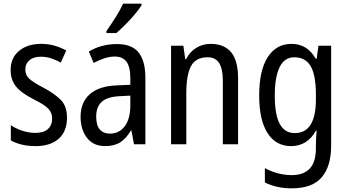

<svg xmlns="http://www.w3.org/2000/svg" viewBox="-20 -786 1894 1046"><path d="M345 -145Q345 -70 299.5 -30Q254 10 175 10Q131 10 97.5 1.5Q64 -7 39 -21V-104Q63 -87 99.5 -74.5Q136 -62 173 -62Q218 -62 241 -83Q264 -104 264 -141Q264 -172 243 -194Q222 -216 167 -243Q128 -263 99 -284.5Q70 -306 54 -334.5Q38 -363 38 -405Q38 -471 84 -509Q130 -547 204 -547Q242 -547 276 -537.5Q310 -528 341 -511L311 -445Q286 -459 259 -468Q232 -477 203 -477Q163 -477 140.5 -458Q118 -439 118 -408Q118 -376 140.5 -356Q163 -336 219 -307Q277 -276 311 -242Q345 -208 345 -145Z M617 -546Q699 -546 735.5 -499.5Q772 -453 772 -363V0H710L696 -75H693Q668 -32 635.5 -11Q603 10 553 10Q488 10 453.5 -35.5Q419 -81 419 -150Q419 -229 470 -273.5Q521 -318 620 -321L690 -324V-359Q690 -422 669 -450Q648 -478 606 -478Q578 -478 549 -468.5Q520 -459 490 -443L464 -505Q496 -525 535 -535.5Q574 -546 617 -546ZM633 -262Q564 -259 534 -231Q504 -203 504 -151Q504 -103 524 -80.5Q544 -58 579 -58Q629 -58 659.5 -98Q690 -138 690 -213V-265ZM751 -757Q738 -736 714 -707.5Q690 -679 662.5 -651.5Q635 -624 614 -606H560V-617Q586 -654 610.5 -693Q635 -732 651 -766H751Z M1127 -547Q1201 -547 1239 -501.5Q1277 -456 1277 -360V0H1194V-347Q1194 -410 1174 -442Q1154 -474 1111 -474Q1047 -474 1021 -426.5Q995 -379 995 -279V0H912V-537H979L989 -464H994Q1014 -504 1049.5 -525.5Q1085 -547 1127 -547Z M1568 -547Q1610 -547 1643 -527.5Q1676 -508 1700 -466H1705L1715 -537H1784V7Q1784 120 1732.5 180Q1681 240 1570 240Q1486 240 1423 208V130Q1494 168 1570 168Q1633 168 1667 133Q1701 98 1701 22V5Q1701 -10 1702 -32Q1703 -54 1705 -74H1701Q1654 10 1566 10Q1483 10 1437.5 -61Q1392 -132 1392 -266Q1392 -402 1438.5 -474.5Q1485 -547 1568 -547ZM1583 -474Q1530 -474 1503.5 -420.5Q1477 -367 1477 -265Q1477 -161 1504 -111Q1531 -61 1586 -61Q1701 -61 1701 -245V-269Q1701 -377 1672.5 -425.5Q1644 -474 1583 -474Z"/></svg>

Font: Noto Sans Hebrew Condensed
Style: Regular
Weight: 400
Width: 3
Designer: Monotype Design Team
Foundry: Monotype Imaging Inc.
Version: Version 2.004; ttfautohint (v1.8.4.7-5d5b)